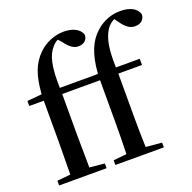

<svg xmlns="http://www.w3.org/2000/svg" viewBox="-142 -965 1104 1106"><g transform="rotate(-20 410.0 -412.0)"><path d="M460 0H677V-29L579 -38C577 -103 576 -168 576 -232V-489H721V-527H575C572 -638 582 -700 613 -750C624 -767 641 -782 661 -792L679 -768C706 -728 731 -712 762 -712C798 -712 819 -734 820 -763C809 -806 762 -824 709 -824C655 -824 602 -806 556 -763C506 -717 474 -650 465 -528L451 -527H231C228 -659 243 -724 282 -766C292 -778 303 -786 315 -792L333 -772C364 -730 387 -715 415 -715C450 -715 471 -736 471 -765C460 -804 415 -824 363 -824C310 -824 251 -803 206 -759C153 -706 128 -642 120 -528L30 -520V-489H119V-232L117 -37L35 -29V0H326V-29L234 -38L232 -232V-489H464V-232C464 -167 463 -102 461 -37L380 -29V0Z"/></g></svg>

Font: Noto Serif JP SemiBold
Style: Regular
Weight: 600
Designer: Ryoko NISHIZUKA 西塚涼子 (kana & ideographs); Frank Grießhammer (Latin, Greek & Cyrillic); Wenlong ZHANG 张文龙 (bopomofo); San
Foundry: Adobe
Version: Version 2.001;hotconv 1.1.0;makeotfexe 2.6.0